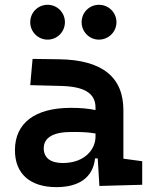

<svg xmlns="http://www.w3.org/2000/svg" viewBox="-20 -767 626 797"><path d="M392.6 4.9 570.3 0V-97.7L492.2 -108.4V-309.6C492.2 -446.3 405.3 -518.6 224.6 -521L115.2 -522.5L105.5 -413.6L234.4 -410.2C328.6 -407.7 376.5 -380.9 376.5 -320.3V-310.1C346.7 -316.4 314.5 -319.3 273.9 -319.3C126 -319.3 42 -256.8 42 -143.6C42 -45.4 105 9.8 214.4 9.8C307.1 9.8 366.2 -29.8 374.5 -109.4H385.7ZM376.5 -212.9V-200.2C376.5 -146.5 331.1 -90.3 240.7 -90.3C189.5 -90.3 161.6 -111.8 161.6 -151.4C161.6 -196.3 201.7 -219.2 276.9 -219.2C311 -219.2 341.3 -219.2 376.5 -212.9ZM390.6 -602.5C430.7 -602.5 463.4 -634.8 463.4 -674.8C463.4 -715.3 430.7 -747.1 390.6 -747.1C351.1 -747.1 318.8 -715.3 318.8 -674.8C318.8 -634.8 351.1 -602.5 390.6 -602.5ZM177.7 -602.5C217.3 -602.5 249.5 -634.8 249.5 -674.8C249.5 -715.3 217.3 -747.1 177.7 -747.1C137.7 -747.1 105.5 -715.3 105.5 -674.8C105.5 -634.8 137.7 -602.5 177.7 -602.5Z"/></svg>

Font: Cascadia Code NF SemiBold
Style: Regular
Weight: 600
Monospace: yes
Designer: Aaron Bell
Foundry: Saja Typeworks
Version: Version 2404.023